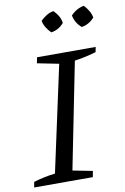

<svg xmlns="http://www.w3.org/2000/svg" viewBox="-106 -919 635 974"><g transform="rotate(-10 211.5 -432.0)"><path d="M-11 0 -6 -28Q51 -45 105 -51L223 -596L112 -618L118 -648H420L415 -622Q379 -612 353 -606.5Q327 -601 304 -598L195 -51L297 -31L291 0ZM240 -864Q272 -834 277 -797Q250 -765 211 -760Q197 -774 186.5 -791Q176 -808 173 -826Q187 -840 204 -850.5Q221 -861 240 -864ZM397 -864Q411 -849 421 -832Q431 -815 434 -797Q405 -765 368 -760Q337 -786 329 -826Q358 -857 397 -864Z"/></g></svg>

Font: Piazzolla SC
Style: Italic
Weight: 400
Italic angle: -11.3°
Designer: Juan Pablo del Peral
Foundry: Huerta Tipografica
Version: Version 1.330